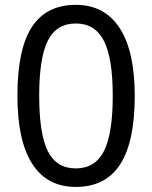

<svg xmlns="http://www.w3.org/2000/svg" viewBox="-20 -796 612 775"><path d="M286.1 -41.5Q169.9 -41.5 110.1 -134.8Q50.3 -228 50.3 -409.2Q50.3 -597.7 108.6 -687Q167 -776.4 286.1 -776.4Q401.9 -776.4 462.9 -682.9Q523.9 -589.4 523.9 -409.2Q523.9 -223.6 465.1 -132.6Q406.2 -41.5 286.1 -41.5ZM286.1 -116.2Q363.8 -116.2 399.4 -186Q435.1 -255.9 435.1 -409.2Q435.1 -562 399.2 -631.6Q363.3 -701.2 286.1 -701.2Q208 -701.2 173.1 -631.8Q138.2 -562.5 138.2 -409.2Q138.2 -255.4 173.1 -185.8Q208 -116.2 286.1 -116.2Z"/></svg>

Font: Noto Sans Tamil UI
Style: Regular
Weight: 400
Designer: Monotype Design Team
Foundry: Monotype Imaging Inc.
Version: Version 1.07